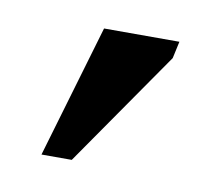

<svg xmlns="http://www.w3.org/2000/svg" viewBox="-37 -739 263 256"><g transform="rotate(10 94.0 -611.0)"><path d="M74 -521H33L86 -701H188L183 -678Z"/></g></svg>

Font: STIX Two Text Medium
Style: Italic
Weight: 500
Italic angle: -12°
Designer: Ross Mills, John Hudson & Paul Hanslow, Tiro Typeworks Ltd; with prior portions MicroPress Inc. and Coen Hoffman, Elsevi
Foundry: Tiro Typeworks Ltd
Version: Version 2.13 b171